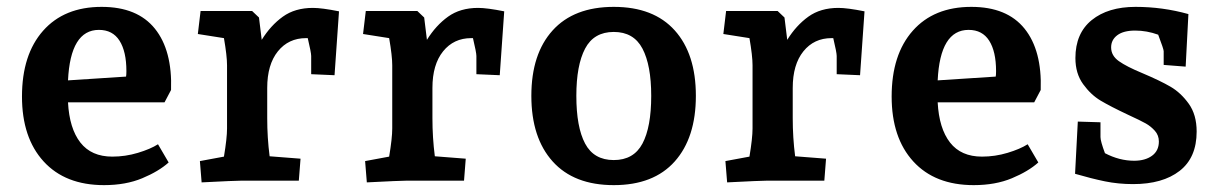

<svg xmlns="http://www.w3.org/2000/svg" viewBox="-20 -526 3552 559"><path d="M44 -245Q44 -367 105.5 -436.5Q167 -506 276 -506Q380 -506 431 -442.5Q482 -379 478 -264L459 -228H178Q182 -152 214 -111Q246 -70 307 -70Q345 -70 381.5 -81Q418 -92 440 -106L471 -53Q442 -27 394 -7Q346 13 283 13Q170 13 107 -56Q44 -125 44 -245ZM347 -303Q348 -308 348 -319Q348 -376 328 -407.5Q308 -439 268 -439Q185 -439 178 -292Z M562 -57 632 -70Q641 -124 641 -152V-336Q641 -363 632 -415L556 -427L564 -494H714L734 -475L742 -410Q768 -452 803.5 -477.5Q839 -503 891 -503Q917 -503 967 -493L954 -307L886 -310V-363Q886 -373 876 -415H871Q820 -415 789 -376.5Q758 -338 758 -270V-182Q758 -125 765 -71L855 -64L850 0H683Q665 0 567 5Z M1043 -57 1113 -70Q1122 -124 1122 -152V-336Q1122 -363 1113 -415L1037 -427L1045 -494H1195L1215 -475L1223 -410Q1249 -452 1284.5 -477.5Q1320 -503 1372 -503Q1398 -503 1448 -493L1435 -307L1367 -310V-363Q1367 -373 1357 -415H1352Q1301 -415 1270 -376.5Q1239 -338 1239 -270V-182Q1239 -125 1246 -71L1336 -64L1331 0H1164Q1146 0 1048 5Z M1527 -247Q1527 -369 1589 -437.5Q1651 -506 1767 -506Q1883 -506 1944.5 -437.5Q2006 -369 2006 -247Q2006 -125 1944.5 -56Q1883 13 1767 13Q1651 13 1589 -56Q1527 -125 1527 -247ZM1876 -247Q1876 -336 1850.5 -384.5Q1825 -433 1767 -433Q1709 -433 1683.5 -384.5Q1658 -336 1658 -247Q1658 -156 1683.5 -108Q1709 -60 1767 -60Q1825 -60 1850.5 -108Q1876 -156 1876 -247Z M2092 -57 2162 -70Q2171 -124 2171 -152V-336Q2171 -363 2162 -415L2086 -427L2094 -494H2244L2264 -475L2272 -410Q2298 -452 2333.5 -477.5Q2369 -503 2421 -503Q2447 -503 2497 -493L2484 -307L2416 -310V-363Q2416 -373 2406 -415H2401Q2350 -415 2319 -376.5Q2288 -338 2288 -270V-182Q2288 -125 2295 -71L2385 -64L2380 0H2213Q2195 0 2097 5Z M2576 -245Q2576 -367 2637.5 -436.5Q2699 -506 2808 -506Q2912 -506 2963 -442.5Q3014 -379 3010 -264L2991 -228H2710Q2714 -152 2746 -111Q2778 -70 2839 -70Q2877 -70 2913.5 -81Q2950 -92 2972 -106L3003 -53Q2974 -27 2926 -7Q2878 13 2815 13Q2702 13 2639 -56Q2576 -125 2576 -245ZM2879 -303Q2880 -308 2880 -319Q2880 -376 2860 -407.5Q2840 -439 2800 -439Q2717 -439 2710 -292Z M3110 -20 3118 -172 3184 -170V-127Q3184 -115 3197 -80Q3239 -58 3282 -58Q3314 -58 3334 -72.5Q3354 -87 3354 -114Q3354 -132 3342.5 -145Q3331 -158 3316 -166.5Q3301 -175 3264 -192Q3213 -216 3184.5 -233Q3156 -250 3133.5 -281Q3111 -312 3111 -357Q3111 -429 3158.5 -467.5Q3206 -506 3286 -506Q3365 -506 3440 -485L3432 -332L3368 -337V-377Q3368 -383 3352 -425Q3319 -437 3285 -437Q3251 -437 3233 -423.5Q3215 -410 3215 -388Q3215 -364 3237.5 -348Q3260 -332 3306 -313Q3358 -291 3388 -273.5Q3418 -256 3441 -224Q3464 -192 3464 -143Q3464 -67 3414.5 -28.5Q3365 10 3279 10Q3236 10 3197 2Q3158 -6 3110 -20Z"/></svg>

Font: Andada Pro
Style: Bold
Weight: 700
Designer: Carolina Giovagnoli
Foundry: Huerta Tipografica
Version: Version 3.005; ttfautohint (v1.8.4)